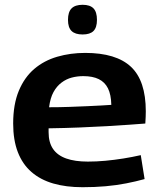

<svg xmlns="http://www.w3.org/2000/svg" viewBox="-20 -772 663 802"><path d="M325 10Q256 10 202.5 -5.5Q149 -21 111.5 -53.5Q74 -86 54.5 -136.5Q35 -187 35 -256Q35 -336 58.5 -392.5Q82 -449 123 -484Q164 -519 219 -535Q274 -551 336 -551Q465 -551 527 -493Q589 -435 589 -307Q589 -298 588.5 -284Q588 -270 587 -256Q561 -254 520 -251Q479 -248 426.5 -245Q374 -242 312.5 -239.5Q251 -237 183 -236Q183 -232 183 -228.5Q183 -225 183 -220Q183 -177 201.5 -150Q220 -123 256.5 -110Q293 -97 347 -97Q383 -97 420.5 -100.5Q458 -104 495.5 -110Q533 -116 568 -124L584 -24Q548 -14 507 -6Q466 2 421 6Q376 10 325 10ZM185 -324Q229 -324 269.5 -325.5Q310 -327 345 -328.5Q380 -330 405.5 -331.5Q431 -333 445 -334Q444 -377 431 -403Q418 -429 392.5 -441.5Q367 -454 328 -454Q303 -454 280 -448Q257 -442 237 -427Q217 -412 203.5 -387.5Q190 -363 185 -324ZM325 -628Q294 -628 279 -642.5Q264 -657 264 -689Q264 -722 279 -737Q294 -752 325 -752Q356 -752 370.5 -737Q385 -722 385 -689Q385 -657 370.5 -642.5Q356 -628 325 -628Z"/></svg>

Font: Georama SemiExpanded SemiBold
Style: Regular
Weight: 600
Width: 6
Designer: Jean-Baptiste Levee
Foundry: Production Type
Version: Version 1.001